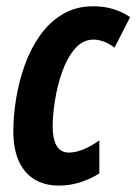

<svg xmlns="http://www.w3.org/2000/svg" viewBox="-20 -575 430 605"><path d="M166 9.8Q119.6 9.8 87.4 -10.5Q55.2 -30.8 38.6 -68.8Q22 -106.9 22 -161.1Q22 -210 30.8 -264.2Q39.6 -318.4 58.1 -370.1Q76.7 -421.9 106.2 -463.6Q135.7 -505.4 177.5 -530.3Q219.2 -555.2 273.9 -555.2Q307.6 -555.2 336.2 -546.6Q364.7 -538.1 390.1 -521L340.8 -424.8Q326.7 -436 309.1 -443.1Q291.5 -450.2 274.9 -450.2Q240.7 -450.2 216.1 -421.4Q191.4 -392.6 176 -348.9Q160.6 -305.2 153.3 -259Q146 -212.9 146 -178.2Q146 -150.4 151.6 -131.6Q157.2 -112.8 168.7 -103.5Q180.2 -94.2 196.8 -94.2Q217.3 -94.2 241.7 -103.8Q266.1 -113.3 293 -132.8V-28.8Q270 -13.2 236.1 -1.7Q202.1 9.8 166 9.8Z"/></svg>

Font: Open Sans Condensed
Style: Italic
Weight: 400
Width: 3
Italic angle: -12°
Designer: Monotype Design Team
Foundry: Monotype Imaging Inc.
Version: Version 3.000